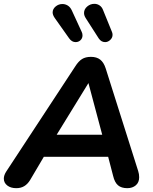

<svg xmlns="http://www.w3.org/2000/svg" viewBox="-28 -975 798 1003"><path d="M-8 -42Q-8 -59 4 -78L365 -628Q382 -655 400.5 -666.5Q419 -678 447 -678Q477 -678 495.5 -663.5Q514 -649 524 -618L694 -81Q699 -66 699 -49Q699 -22 681.5 -7Q664 8 637 8Q606 8 588.5 -7Q571 -22 563 -56L537 -156H201L129 -34Q116 -13 98.5 -2.5Q81 8 57 8Q28 8 10 -6Q-8 -20 -8 -42ZM268 -271H506L434 -541ZM411 -907Q411 -927 427.5 -941Q444 -955 465 -955Q480 -955 492.5 -946.5Q505 -938 511 -921L557 -808Q560 -801 560 -793Q560 -778 548 -766.5Q536 -755 521 -755Q501 -755 488 -774L420 -880Q411 -894 411 -907ZM247 -910Q247 -928 262.5 -941Q278 -954 298 -954Q313 -954 326 -946Q339 -938 347 -921L399 -808Q403 -800 403 -790Q403 -775 392.5 -765Q382 -755 367 -755Q347 -755 333 -775L258 -881Q247 -897 247 -910Z"/></svg>

Font: SN Pro Bold
Style: Bold Italic
Weight: 700
Italic angle: -9°
Designer: Tobias Whetton
Foundry: Supernotes
Version: Version 1.003